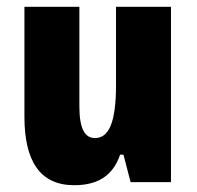

<svg xmlns="http://www.w3.org/2000/svg" viewBox="-20 -537 580 566"><path d="M199 9C281 9 317 -31 334 -81H344L365 0H484V-517H322V-286C322 -174 300 -130 260 -130C231 -130 214 -156 214 -223V-517H52V-193C52 -62 98 9 199 9Z"/></svg>

Font: Noto Sans Thai UI ExtCond Blk
Style: Regular
Weight: 900
Width: 2
Designer: Monotype Design Team
Foundry: Monotype Imaging Inc.
Version: Version 2.000